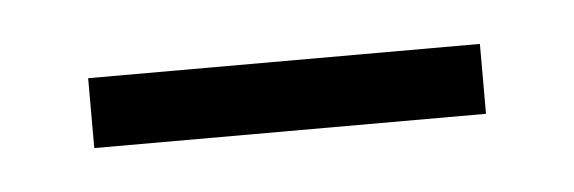

<svg xmlns="http://www.w3.org/2000/svg" viewBox="-23 -619 311 104"><g transform="rotate(-5 132.5 -567.0)"><path d="M26 -548H239V-586H26Z"/></g></svg>

Font: Noto Sans Hebrew ExtraCondensed ExtraLight
Style: Regular
Weight: 200
Width: 2
Designer: Monotype Design Team
Foundry: Monotype Imaging Inc.
Version: Version 2.004